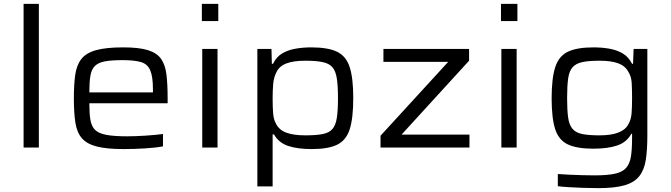

<svg xmlns="http://www.w3.org/2000/svg" viewBox="-20 -763 3472 993"><path d="M102 0V-743H181V0Z M619 8Q533 8 481.5 -5Q430 -18 404 -47.5Q378 -77 370 -128Q362 -179 362 -254Q362 -325 369 -375.5Q376 -426 400.5 -457.5Q425 -489 476.5 -503.5Q528 -518 617 -518Q699 -518 745.5 -503.5Q792 -489 813.5 -458Q835 -427 841 -376.5Q847 -326 847 -254V-229H442Q442 -177 447.5 -143.5Q453 -110 471.5 -91.5Q490 -73 530 -65.5Q570 -58 638 -58Q680 -58 733 -61.5Q786 -65 823 -70V-6Q787 1 730 4.5Q673 8 619 8ZM442 -285H771V-300Q771 -367 757 -399.5Q743 -432 709 -442Q675 -452 614 -452Q556 -452 522 -445.5Q488 -439 470.5 -421.5Q453 -404 447.5 -371Q442 -338 442 -285Z M1024 -654V-743H1109V-654ZM1026 0V-510H1105V0Z M1311 201V-510H1384L1386 -433H1392Q1409 -469 1440 -487Q1471 -505 1510 -511.5Q1549 -518 1590 -518Q1676 -518 1723 -495.5Q1770 -473 1788.5 -416Q1807 -359 1807 -256Q1807 -151 1788.5 -94Q1770 -37 1723.5 -14.5Q1677 8 1593 8Q1520 8 1471 -8Q1422 -24 1397 -68H1390V201ZM1559 -63Q1614 -63 1648 -69.5Q1682 -76 1699 -95.5Q1716 -115 1722 -153Q1728 -191 1728 -255Q1728 -319 1722 -357.5Q1716 -396 1699 -415.5Q1682 -435 1648 -442Q1614 -449 1559 -449Q1497 -449 1460 -434.5Q1423 -420 1409 -388Q1396 -363 1393 -329.5Q1390 -296 1390 -255Q1390 -211 1392.5 -178Q1395 -145 1407 -124Q1423 -91 1460.5 -77Q1498 -63 1559 -63Z M1948 0V-61L2298 -443H1963V-510H2406V-449L2057 -67H2408V0Z M2571 -654V-743H2656V-654ZM2573 0V-510H2652V0Z M3074 210Q3036 210 2996 208.5Q2956 207 2921.5 205Q2887 203 2865 200V137Q2891 139 2924.5 140.5Q2958 142 2992.5 143Q3027 144 3055 144Q3121 144 3160 135.5Q3199 127 3218 105.5Q3237 84 3243 47Q3249 10 3249 -48V-71H3245Q3221 -27 3172 -10.5Q3123 6 3049 6Q2964 6 2917 -16Q2870 -38 2851.5 -94.5Q2833 -151 2833 -254Q2833 -358 2851.5 -415.5Q2870 -473 2917 -495.5Q2964 -518 3050 -518Q3091 -518 3130 -511.5Q3169 -505 3200 -487Q3231 -469 3249 -433H3254L3257 -510H3328V-63Q3328 12 3320 64Q3312 116 3286 148.5Q3260 181 3209.5 195.5Q3159 210 3074 210ZM3081 -63Q3199 -63 3229 -119Q3244 -144 3246.5 -177.5Q3249 -211 3249 -256Q3249 -301 3247 -334.5Q3245 -368 3230 -391Q3214 -422 3177.5 -435.5Q3141 -449 3081 -449Q3026 -449 2992.5 -442Q2959 -435 2941.5 -415.5Q2924 -396 2918.5 -357.5Q2913 -319 2913 -256Q2913 -192 2918.5 -154Q2924 -116 2941.5 -96Q2959 -76 2992.5 -69.5Q3026 -63 3081 -63Z"/></svg>

Font: Saira Expanded
Style: Regular
Weight: 400
Width: 7
Designer: Hector Gatti with collaboration of the Omnibus-Type team
Foundry: Omnibus-Type
Version: Version 1.100; ttfautohint (v1.8.3)